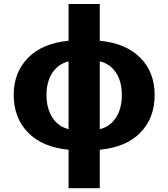

<svg xmlns="http://www.w3.org/2000/svg" viewBox="-20 -759 862 983"><path d="M331 204.5V7.8Q196 -5.7 123.2 -80.6Q50.4 -155.5 50.1 -272.7Q50.4 -388.5 123.6 -462.9Q196.7 -537.3 331 -550.4V-738.6H490.8V-550.4Q625.4 -537.3 698.7 -462.9Q772 -388.5 771.7 -272.7Q772 -155.2 699 -80.3Q626.1 -5.3 490.8 7.8V204.5ZM490.8 -445V-97.7Q544 -110.4 574 -157.1Q604 -203.8 603.7 -272.7Q604 -340.9 574 -386.7Q544 -432.5 490.8 -445ZM331 -98V-444.6Q278.1 -431.8 248 -386.2Q218 -340.6 218 -272.7Q218 -204.2 248 -157.5Q278.1 -110.8 331 -98Z"/></svg>

Font: Inter UI Extra Bold
Style: Regular
Weight: 800
Designer: Rasmus Andersson
Foundry: rsms
Version: 3.2;8d6f07862